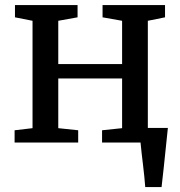

<svg xmlns="http://www.w3.org/2000/svg" viewBox="-20 -576 729 776"><path d="M39 0V-49.5L111.5 -58V-492L40.5 -506V-555.5H293.5V-506L215.5 -492V-317H473.5V-492L394.5 -506V-555.5H647V-506L577.5 -492V-59H658.5Q655 -25.5 650.5 17.8Q646 61 641.5 104Q637 147 633 180H567Q564 139.5 557.8 88.5Q551.5 37.5 548 0H392.5V-49.5L473.5 -58V-259H215.5V-58L296 -49.5V0Z"/></svg>

Font: Merriweather
Style: Regular
Weight: 400
Designer: Eben Sorkin
Foundry: Eben Sorkin
Version: Version 2.100; ttfautohint (v1.7.19-72a1) -l 8 -r 50 -G 200 